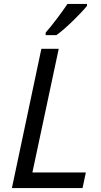

<svg xmlns="http://www.w3.org/2000/svg" viewBox="-20 -964 518 984"><path d="M403 0 420 -80H146L281 -714H192L41 0ZM269 -784C319 -819 399 -900 426 -934V-944H326C297 -901 248 -835 214 -797V-784Z"/></svg>

Font: BC Sans
Style: Italic
Weight: 400
Italic angle: -12°
Designer: Monotype Design Team
Designer: Province of B.C.
Foundry: Monotype Imaging Inc.
Version: Version 2.000;GOOG;noto-source:20170915:90ef993387c0